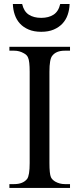

<svg xmlns="http://www.w3.org/2000/svg" viewBox="-20 -928 391 948"><path d="M325.7 -19V0H26.4V-19H50.3Q93.3 -19 113.8 -44.4Q126.5 -61.5 126.5 -123V-573.7Q126.5 -626.5 118.7 -643.1Q113.8 -656.7 97.7 -665Q75.7 -677.7 50.3 -677.7H26.4V-696.8H325.7V-677.7H299.8Q256.8 -677.7 237.8 -652.3Q224.1 -635.7 224.1 -573.7V-123Q224.1 -70.3 231.4 -53.2Q236.8 -41 252.9 -31.2Q274.9 -19 299.8 -19ZM183.6 -771Q147.9 -771 121.8 -782Q95.7 -793 78.6 -811.5Q61.5 -830.1 53 -855Q44.4 -879.9 43.5 -908.2H89.4Q97.7 -871.6 122.1 -855.7Q146.5 -839.8 183.6 -839.8Q220.2 -839.8 244.6 -855.7Q269 -871.6 277.3 -908.2H323.7Q322.8 -879.9 314.2 -855Q305.7 -830.1 288.3 -811.5Q271 -793 245.1 -782Q219.2 -771 183.6 -771Z"/></svg>

Font: KhunPaOh
Style: Regular
Weight: 400
Designer: Khon Soe Zaw Thu
Version: Version 1.00 July 11, 2016, initial release